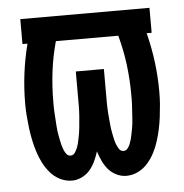

<svg xmlns="http://www.w3.org/2000/svg" viewBox="-44 -562 587 613"><g transform="rotate(-5 250.0 -256.0)"><path d="M163 8Q143 8 125 -1Q107 -10 94 -25Q81 -40 72 -57.5Q63 -75 57 -94Q51 -113 47 -132Q43 -151 40.5 -171Q38 -191 36.5 -210.5Q35 -230 35 -250Q35 -298 41 -345.5Q47 -393 59 -440H43V-520H457V-440H441Q453 -393 459 -345.5Q465 -298 465 -250Q465 -230 463.5 -210.5Q462 -191 459.5 -171Q457 -151 453 -132Q449 -113 443 -94Q437 -75 428 -57.5Q419 -40 406 -25Q393 -10 375 -1Q357 8 337 8Q321 8 305.5 0.5Q290 -7 279.5 -19.5Q269 -32 262 -47Q255 -62 250 -78Q245 -62 238 -47Q231 -32 220.5 -19.5Q210 -7 194.5 0.5Q179 8 163 8ZM165 -72Q174 -72 179 -79.5Q184 -87 187 -94.5Q190 -102 192 -110.5Q194 -119 195.5 -127Q197 -135 198.5 -143.5Q200 -152 200.5 -160Q201 -168 202 -176.5Q203 -185 203.5 -193.5Q204 -202 204.5 -210Q205 -218 205 -226.5Q205 -235 205 -243.5Q205 -252 205 -260V-338H295V-260Q295 -252 295 -243.5Q295 -235 295 -226.5Q295 -218 295.5 -210Q296 -202 296.5 -193.5Q297 -185 298 -176.5Q299 -168 299.5 -160Q300 -152 301.5 -143.5Q303 -135 304.5 -127Q306 -119 308 -110.5Q310 -102 313 -94.5Q316 -87 321 -79.5Q326 -72 335 -72Q343 -72 348 -78.5Q353 -85 356 -92.5Q359 -100 361 -107.5Q363 -115 364.5 -123Q366 -131 367.5 -138.5Q369 -146 370 -154Q371 -162 371.5 -170Q372 -178 372.5 -185.5Q373 -193 373.5 -201Q374 -209 374.5 -217Q375 -225 375 -232.5Q375 -240 375 -248Q375 -297 369 -345Q363 -393 350 -440H150Q137 -393 131 -345Q125 -297 125 -248Q125 -240 125 -232.5Q125 -225 125.5 -217Q126 -209 126.5 -201Q127 -193 127.5 -185.5Q128 -178 128.5 -170Q129 -162 130 -154Q131 -146 132.5 -138.5Q134 -131 135.5 -123Q137 -115 139 -107.5Q141 -100 144 -92.5Q147 -85 152 -78.5Q157 -72 165 -72Z"/></g></svg>

Font: Iosevka Curly Medium
Style: Regular
Weight: 500
Monospace: yes
Designer: Belleve Invis
Foundry: Belleve Invis
Version: Version 22.1.2; ttfautohint (v1.8.4)